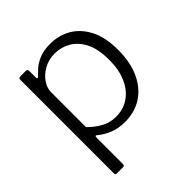

<svg xmlns="http://www.w3.org/2000/svg" viewBox="-191 -675 975 975"><g transform="rotate(-45 297.0 -187.5)"><path d="M135 -530Q147 -530 147 -517V-471Q147 -463 150.5 -462Q154 -461 160 -467Q170 -478 188.5 -495Q207 -512 239 -526Q271 -540 319 -540Q382 -540 432 -510.5Q482 -481 512 -422.5Q542 -364 542 -274Q542 -186 513 -122.5Q484 -59 431.5 -24.5Q379 10 308 10Q260 10 224 -5Q188 -20 164 -40Q155 -48 152 -46Q149 -44 149 -33V153Q149 165 138 165H93Q83 165 83 154V-516Q83 -524 86 -527Q89 -530 97 -530H135ZM149 -112Q182 -79 217 -60Q252 -41 294 -41Q347 -41 387 -68Q427 -95 450.5 -146Q474 -197 474 -271Q474 -348 450 -395.5Q426 -443 386.5 -466Q347 -489 301 -489Q256 -489 221.5 -469Q187 -449 168 -420.5Q149 -392 149 -364V-112Z"/></g></svg>

Font: Libre Franklin Light
Style: Regular
Weight: 300
Designer: Pablo Impallari, Rodrigo Fuenzalida, Nhung Nguyen
Foundry: Impallari Type
Version: Version 3.000